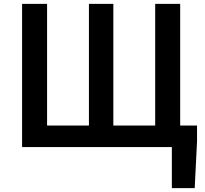

<svg xmlns="http://www.w3.org/2000/svg" viewBox="-20 -759 1058 991"><path d="M867 212V0H831V-111H997V-30L985 212ZM94 0V-739H223V-111H439V-739H565V-111H781V-739H910V0Z"/></svg>

Font: Noto Sans KR SemiBold
Style: Regular
Weight: 600
Designer: Ryoko NISHIZUKA  (kana, bopomofo & ideographs); Paul D. Hunt (Latin, Greek & Cyrillic); Sandoll Communications , Soo-you
Foundry: Adobe
Version: Version 2.004-H2;hotconv 1.0.118;makeotfexe 2.5.65603